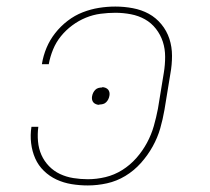

<svg xmlns="http://www.w3.org/2000/svg" viewBox="-20 -558 640 586"><path d="M248 8Q223 8 198.5 4Q174 0 152.5 -10Q131 -20 114 -36.5Q97 -53 87.5 -74.5Q78 -96 75 -121Q72 -146 76 -171H97Q94 -149 96 -126.5Q98 -104 106.5 -85Q115 -66 129.5 -51Q144 -36 163 -27Q182 -18 204 -14.5Q226 -11 248 -11Q275 -11 302 -17.5Q329 -24 353 -39Q377 -54 396 -75.5Q415 -97 428.5 -122Q442 -147 449.5 -173.5Q457 -200 462 -226L480 -336Q484 -360 484 -384.5Q484 -409 477 -430.5Q470 -452 456 -470Q442 -488 422.5 -499Q403 -510 379.5 -514.5Q356 -519 332 -519Q310 -519 287 -516Q264 -513 242 -504Q220 -495 200.5 -480.5Q181 -466 166 -447.5Q151 -429 142 -407Q133 -385 129 -363Q129 -362 129 -362Q129 -362 129 -362H108Q108 -362 108 -362.5Q108 -363 108 -363Q112 -388 122 -412Q132 -436 148.5 -457Q165 -478 186.5 -494.5Q208 -511 232.5 -520.5Q257 -530 282 -534Q307 -538 332 -538Q359 -538 385.5 -533Q412 -528 434 -516Q456 -504 472.5 -484Q489 -464 497 -439.5Q505 -415 505 -387.5Q505 -360 500 -333L482 -223Q477 -194 469 -166Q461 -138 446 -111Q431 -84 410 -60.5Q389 -37 362.5 -21Q336 -5 306.5 1.5Q277 8 248 8ZM283 -238Q278 -238 273 -240Q268 -242 265 -245.5Q262 -249 261 -254Q260 -259 261 -264Q262 -270 264.5 -275Q267 -280 271 -284Q275 -288 280.5 -289.5Q286 -291 292 -291Q292 -291 292 -291.5Q292 -292 292 -292Q297 -292 302 -290Q307 -288 310 -284.5Q313 -281 314 -276Q315 -271 314 -266Q313 -260 310.5 -255Q308 -250 304 -246Q300 -242 294.5 -240.5Q289 -239 283 -239Q283 -239 283 -238.5Q283 -238 283 -238Z"/></svg>

Font: Iosevka Curly Slab ThEx
Style: Italic
Weight: 100
Width: 7
Italic angle: -9°
Monospace: yes
Designer: Belleve Invis
Foundry: Belleve Invis
Version: Version 11.1.0; ttfautohint (v1.8.3)